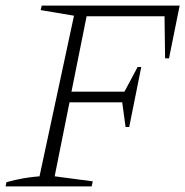

<svg xmlns="http://www.w3.org/2000/svg" viewBox="-23 -665 661 685"><path d="M425 -212 413 -300H225L172 -36L308 -18L304 0H-3L0 -15Q32 -24 61.5 -29Q91 -34 118 -36L241 -609L122 -629L126 -645H618L580 -457H566L564 -607H286L232 -338H421L468 -426H481L438 -212Z"/></svg>

Font: Piazzolla SC ExtraLight
Style: Italic
Weight: 200
Italic angle: -11.3°
Designer: Juan Pablo del Peral
Foundry: Huerta Tipografica
Version: Version 1.330